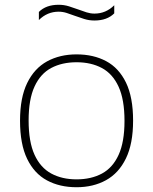

<svg xmlns="http://www.w3.org/2000/svg" viewBox="-20 -776 642 805"><path d="M301 9Q230 9 176.8 -19.8Q123.5 -48.5 93.8 -110Q64 -171.5 64 -270Q64 -366.5 94 -428Q124 -489.5 177.5 -518.8Q231 -548 301 -548Q372 -548 425.2 -519.5Q478.5 -491 508.2 -429.8Q538 -368.5 538 -270Q538 -173.5 508 -111.8Q478 -50 424.5 -20.5Q371 9 301 9ZM301 -24Q362 -24 407.2 -48.2Q452.5 -72.5 477.2 -126.5Q502 -180.5 502 -269Q502 -358.5 477.2 -412.5Q452.5 -466.5 407.2 -490.8Q362 -515 301 -515Q240 -515 194.8 -491Q149.5 -467 124.8 -413.2Q100 -359.5 100 -271Q100 -181.5 124.8 -127.2Q149.5 -73 194.8 -48.5Q240 -24 301 -24ZM376 -690Q353.5 -690 332.8 -696.5Q312 -703 293 -710Q276 -716.5 259.2 -721.8Q242.5 -727 226 -727Q178 -727 143 -692V-726Q173 -756 226 -756Q248.5 -756 269.2 -749.5Q290 -743 309 -736Q326.5 -729.5 343 -724.2Q359.5 -719 376 -719Q424 -719 459 -754V-720Q429 -690 376 -690Z"/></svg>

Font: Encode Sans Exp Th
Style: Regular
Weight: 100
Width: 7
Designer: Multiple Designers
Foundry: Impallari Type
Version: Version 3.002; ttfautohint (v1.8.3) -l 8 -r 50 -G 200 -x 14 